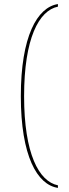

<svg xmlns="http://www.w3.org/2000/svg" viewBox="-20 -750 338 945"><path d="M265.1 174.8V162.1C171.4 143.1 98.6 6.3 98.6 -276.4C98.6 -561 171.4 -698.2 265.1 -717.3V-730C163.1 -714.4 82.5 -570.8 82.5 -276.4C82.5 17.6 163.1 159.7 265.1 174.8Z"/></svg>

Font: Now Thin
Style: Regular
Weight: 100
Designer: Alfredo Marco Pradil
Foundry: Alfredo Marco Pradil
Version: Version 1.200;hotconv 1.0.109;makeotfexe 2.5.65596